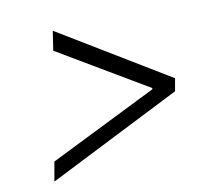

<svg xmlns="http://www.w3.org/2000/svg" viewBox="-64 -623 780 677"><g transform="rotate(-10 326.0 -284.5)"><path d="M552.6 -261.4 78.5 -21.7 90.6 -91.3 475.1 -282.3 475.5 -286.6 154.5 -476.9 165.1 -546.5 560.7 -306.8Z"/></g></svg>

Font: Karasuma Gothic
Style: Light Italic
Weight: 300
Italic angle: 9.39998°
Designer: Rasmus Andersson / Ryoko Nishizuka
Foundry: rsms
Version: Version 1.00